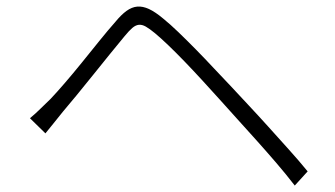

<svg xmlns="http://www.w3.org/2000/svg" viewBox="-20 -637 1040 596"><path d="M73 -270Q91 -285 105 -299Q119 -313 137 -330Q155 -349 180.5 -378.5Q206 -408 233.5 -442Q261 -476 288 -509.5Q315 -543 338 -569Q356 -591 372.5 -603Q389 -615 406 -616.5Q423 -618 442.5 -609Q462 -600 487 -579Q508 -562 534 -537Q560 -512 588 -483.5Q616 -455 643.5 -425.5Q671 -396 696 -370Q721 -343 751.5 -310.5Q782 -278 813.5 -243Q845 -208 876.5 -173Q908 -138 935 -105L895 -61Q868 -96 837.5 -131.5Q807 -167 776.5 -201Q746 -235 717 -267Q688 -299 663 -327Q636 -357 608 -387.5Q580 -418 553 -446Q526 -474 502.5 -496.5Q479 -519 461 -534Q444 -548 432.5 -554.5Q421 -561 411 -560Q401 -559 391 -550.5Q381 -542 367 -525Q347 -501 321.5 -469.5Q296 -438 269.5 -405Q243 -372 218 -341.5Q193 -311 175 -290Q161 -273 146.5 -254.5Q132 -236 121 -223L73 -270Z"/></svg>

Font: SpoqaHanSansJP-Light
Style: Regular
Weight: 300
Designer: [Source Han Sans]
Ryoko NISHIZUKA  (kana & ideographs); Paul D. Hunt (Latin, Greek & Cyrillic); Wenlong ZHANG  (bopomofo
Foundry: Spoqa (http://bi.spoqa.com)
Version: Version 1.002.20150607